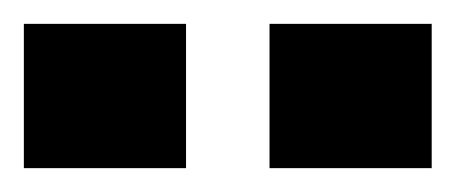

<svg xmlns="http://www.w3.org/2000/svg" viewBox="-20 -740 382 161"><path d="M0 -599H136V-720H0ZM206 -599H342V-720H206Z"/></svg>

Font: Aspekta 650
Style: Regular
Weight: 650
Designer: Ivo Dolenc
Version: Version 2.000